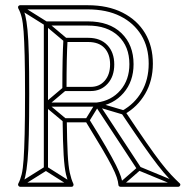

<svg xmlns="http://www.w3.org/2000/svg" viewBox="-20 -708 711 736"><path d="M148 -62H164V-307Q164 -307 164 -307Q164 -307 164 -307V-618Q164 -621 158.5 -615.5Q153 -610 156 -610H317Q317 -610 317 -610Q317 -610 317 -610Q391 -610 433.5 -570Q476 -530 476 -462Q476 -462 476 -462Q476 -462 476 -462Q476 -402 441.5 -362Q407 -322 351 -315Q351 -315 351.5 -315Q352 -315 352 -315H156V-299H352Q352 -299 352.5 -299Q353 -299 353 -299Q415 -307 453.5 -351.5Q492 -396 492 -462Q492 -462 492 -462Q492 -462 492 -462Q492 -536 445.5 -581Q399 -626 317 -626Q317 -626 317 -626Q317 -626 317 -626H156Q153 -626 150.5 -623.5Q148 -621 148 -618V-307Q148 -307 148 -307Q148 -307 148 -307ZM359 -311 345 -303 506 -58 520 -66ZM232 -361 222 -373 151 -313Q148 -311 148 -307Q148 -303 151 -301L223 -241L233 -253L161 -313Q158 -315 158 -307Q158 -299 161 -301ZM250 7 258 -7 160 -69Q159 -70 156.5 -70Q154 -70 152 -69L53 -7L61 7L160 -55Q162 -57 156 -57Q150 -57 152 -55ZM61 -687 53 -673 152 -611Q152 -611 151.5 -611.5Q151 -612 151 -612L226 -549L236 -561L161 -624Q161 -624 161 -624.5Q161 -625 160 -625ZM308 -251 322 -243 359 -303Q361 -305 354 -302.5Q347 -300 350 -299L451 -269L455 -285L354 -315Q352 -316 349.5 -314.5Q347 -313 345 -311ZM660 7 666 -7 516 -69Q514 -71 512 -70.5Q510 -70 508 -68L437 -6L447 6L518 -56Q520 -58 514 -57Q508 -56 510 -55ZM57 8H254Q259 8 261 4Q263 0 261 -4Q253 -21 247.5 -46Q242 -71 239.5 -118Q237 -165 236 -247L228 -239H315L308 -243Q346 -181 370.5 -139.5Q395 -98 408.5 -71.5Q422 -45 427.5 -28.5Q433 -12 434 1Q434 4 436.5 6Q439 8 442 8H663Q668 8 670.5 3Q673 -2 668 -6Q653 -20 636 -38Q619 -56 596.5 -85Q574 -114 541 -161.5Q508 -209 460 -281L457 -270Q507 -298 536.5 -348.5Q566 -399 566 -464Q566 -531 536 -581Q506 -631 450 -659.5Q394 -688 316 -688H57Q53 -688 50.5 -684.5Q48 -681 50 -676Q58 -662 63 -642Q68 -622 70.5 -587Q73 -552 74.5 -495Q76 -438 76 -349Q76 -255 74.5 -194.5Q73 -134 70.5 -97Q68 -60 63 -39.5Q58 -19 50 -4Q48 0 50.5 4Q53 8 57 8ZM318 -547Q359 -547 380.5 -524Q402 -501 402 -461Q402 -422 381.5 -398.5Q361 -375 328 -375H227L235 -367Q235 -431 236 -476.5Q237 -522 239 -554L231 -547ZM57 -8 64 4Q72 -11 77 -32.5Q82 -54 85.5 -91.5Q89 -129 90.5 -191Q92 -253 92 -349Q92 -440 90.5 -498.5Q89 -557 85.5 -592.5Q82 -628 77 -648.5Q72 -669 64 -684L57 -672H316Q389 -672 441 -646Q493 -620 521.5 -573.5Q550 -527 550 -464Q550 -403 523 -356.5Q496 -310 449 -284Q446 -283 445.5 -279Q445 -275 446 -273Q495 -200 528.5 -152Q562 -104 585.5 -74Q609 -44 626 -26Q643 -8 658 6L663 -8H442L450 -1Q449 -14 443.5 -31Q438 -48 424.5 -75Q411 -102 386.5 -144.5Q362 -187 322 -251Q319 -255 315 -255H228Q225 -255 222.5 -252.5Q220 -250 220 -247Q221 -162 224 -113.5Q227 -65 233 -39.5Q239 -14 247 4L254 -8ZM318 -563H231Q228 -563 225.5 -561Q223 -559 223 -556Q221 -522 220 -476.5Q219 -431 219 -367Q219 -364 221.5 -361.5Q224 -359 227 -359H328Q367 -359 392.5 -387Q418 -415 418 -461Q418 -507 391.5 -535Q365 -563 318 -563Z"/></svg>

Font: Tilt Prism
Style: Regular
Weight: 400
Version: Version 1.000